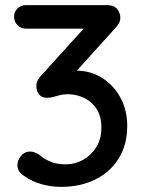

<svg xmlns="http://www.w3.org/2000/svg" viewBox="-20 -720 561 750"><path d="M97 -128Q105 -128 113.5 -125.5Q122 -123 134 -115Q152 -99 177.5 -88.5Q203 -78 236 -78Q273 -78 304.5 -95.5Q336 -113 356 -145Q376 -177 376 -221Q376 -266 357.5 -294.5Q339 -323 308.5 -337.5Q278 -352 245 -352Q227 -352 214 -348.5Q201 -345 189 -341.5Q177 -338 163 -338Q143 -338 132.5 -351.5Q122 -365 122 -384Q122 -396 126.5 -405Q131 -414 140 -424L325 -628L347 -608H82Q62 -608 48.5 -621.5Q35 -635 35 -655Q35 -674 48.5 -687Q62 -700 82 -700H398Q425 -700 437.5 -685Q450 -670 450 -650Q450 -639 444.5 -629Q439 -619 430 -610L245 -405L219 -432Q228 -436 246.5 -440Q265 -444 277 -444Q335 -444 380 -415Q425 -386 451 -337.5Q477 -289 477 -228Q477 -155 444 -101.5Q411 -48 352.5 -19Q294 10 218 10Q179 10 142 -0.5Q105 -11 77 -31Q60 -41 54 -52.5Q48 -64 48 -75Q48 -94 62 -111Q76 -128 97 -128Z"/></svg>

Font: Quicksand SemiBold
Style: Regular
Weight: 600
Designer: Andrew Paglinawan
Foundry: Andrew Paglinawan
Version: Version 3.004